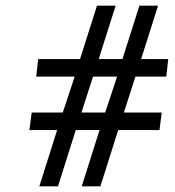

<svg xmlns="http://www.w3.org/2000/svg" viewBox="-20 -659 620 679"><path d="M268 -261 309 -388H394L352 -261ZM544 -199 552 -261H418L459 -388H568L575 -450H479L539 -639H473L413 -450H329L389 -639H323L263 -450H115L108 -388H244L202 -261H92L84 -199H182L119 0H185L248 -199H332L269 0H335L398 -199Z"/></svg>

Font: Gamestation Text
Style: Italic
Weight: 400
Designer: Jonas Hecksher
Foundry: Jonas Hecksher, Playtypeª, e-types AS
Version: Version 1.003